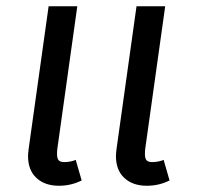

<svg xmlns="http://www.w3.org/2000/svg" viewBox="-20 -584 648 616"><path d="M242 -5Q208 12 169 12Q124 12 97 -13Q70 -38 70 -83Q70 -91 72 -107L136 -564H228L164 -107Q163 -100 163 -90Q163 -76 168 -70Q173 -64 186 -64Q206 -64 223 -71ZM524 -5Q490 12 451 12Q406 12 379 -13Q352 -38 352 -83Q352 -91 354 -107L418 -564H510L446 -107Q445 -100 445 -90Q445 -76 450 -70Q455 -64 468 -64Q488 -64 505 -71Z"/></svg>

Font: FiraGO
Style: Italic
Weight: 400
Italic angle: -8°
Designer: bBox Type GmbH
Foundry: bBox Type GmbH
Version: Version 1.001